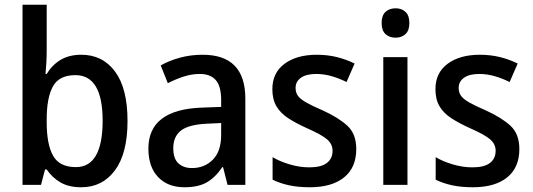

<svg xmlns="http://www.w3.org/2000/svg" viewBox="-20 -780 2250 810"><path d="M177 -568Q177 -541 175.5 -515Q174 -489 172 -468H177Q199 -505 235 -527Q271 -549 323 -549Q413 -549 465.5 -478Q518 -407 518 -270Q518 -133 465 -61.5Q412 10 323 10Q270 10 235 -10.5Q200 -31 177 -65H170L153 0H75V-760H177ZM298 -463Q229 -463 203 -415Q177 -367 177 -277V-264Q177 -171 204 -123Q231 -75 300 -75Q413 -75 413 -271Q413 -463 298 -463Z M835 -549Q1015 -549 1015 -364V0H940L921 -75H918Q888 -31 852 -10.5Q816 10 758 10Q688 10 647 -33Q606 -76 606 -153Q606 -318 832 -326L913 -329V-358Q913 -417 890 -442.5Q867 -468 823 -468Q789 -468 755 -457Q721 -446 688 -429L658 -504Q693 -524 738.5 -536.5Q784 -549 835 -549ZM850 -258Q774 -254 742.5 -228.5Q711 -203 711 -155Q711 -111 732.5 -91Q754 -71 790 -71Q843 -71 878 -106.5Q913 -142 913 -211V-261Z M1483 -151Q1483 -73 1431.5 -31.5Q1380 10 1287 10Q1237 10 1198.5 1.5Q1160 -7 1130 -22V-117Q1160 -99 1202 -86.5Q1244 -74 1285 -74Q1335 -74 1359 -92.5Q1383 -111 1383 -144Q1383 -172 1360 -192Q1337 -212 1271 -241Q1227 -261 1195 -282Q1163 -303 1146 -332Q1129 -361 1129 -404Q1129 -473 1180.5 -511Q1232 -549 1316 -549Q1361 -549 1400 -539.5Q1439 -530 1476 -512L1442 -434Q1412 -449 1379.5 -458.5Q1347 -468 1314 -468Q1272 -468 1249.5 -452Q1227 -436 1227 -409Q1227 -389 1237.5 -375Q1248 -361 1273 -347Q1298 -333 1342 -314Q1408 -284 1445.5 -249.5Q1483 -215 1483 -151Z M1649 -745Q1674 -745 1690.5 -730Q1707 -715 1707 -683Q1707 -651 1690.5 -636Q1674 -621 1649 -621Q1623 -621 1606.5 -636Q1590 -651 1590 -683Q1590 -715 1606.5 -730Q1623 -745 1649 -745ZM1699 -539V0H1597V-539Z M2171 -151Q2171 -73 2119.5 -31.5Q2068 10 1975 10Q1925 10 1886.5 1.5Q1848 -7 1818 -22V-117Q1848 -99 1890 -86.5Q1932 -74 1973 -74Q2023 -74 2047 -92.5Q2071 -111 2071 -144Q2071 -172 2048 -192Q2025 -212 1959 -241Q1915 -261 1883 -282Q1851 -303 1834 -332Q1817 -361 1817 -404Q1817 -473 1868.5 -511Q1920 -549 2004 -549Q2049 -549 2088 -539.5Q2127 -530 2164 -512L2130 -434Q2100 -449 2067.5 -458.5Q2035 -468 2002 -468Q1960 -468 1937.5 -452Q1915 -436 1915 -409Q1915 -389 1925.5 -375Q1936 -361 1961 -347Q1986 -333 2030 -314Q2096 -284 2133.5 -249.5Q2171 -215 2171 -151Z"/></svg>

Font: Noto Sans Lao UI SemCond Med
Style: Regular
Weight: 500
Width: 4
Designer: Monotype Design Team
Foundry: Monotype Imaging Inc.
Version: Version 2.000; ttfautohint (v1.8.4.7-5d5b)